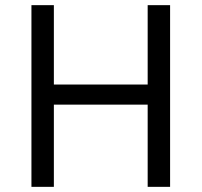

<svg xmlns="http://www.w3.org/2000/svg" viewBox="-20 -725 782 745"><path d="M102 0V-705H189V-397H553V-705H640V0H553V-319H189V0Z"/></svg>

Font: Nunito Sans 7pt SemiCondensed
Style: Regular
Weight: 400
Width: 4
Designer: Vernon Adams
Foundry: Vernon Adams
Version: Version 3.101;gftools[0.9.27]